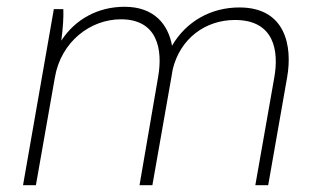

<svg xmlns="http://www.w3.org/2000/svg" viewBox="-20 -547 942 567"><path d="M48 0H86L142 -318C160 -424 247 -490 337 -490C446 -490 461 -400 447 -320L392 0H430L487 -324L490 -342C512 -433 586 -488 674 -488C790 -488 804 -397 790 -318L734 0H772L828 -319C844 -410 824 -525 687 -525C603 -525 530 -484 488 -412C477 -474 436 -527 348 -527C269 -527 202 -490 161 -427C166 -464 168 -497 167 -520H139Z"/></svg>

Font: Fixel Display 20240404 ExLight
Style: Italic
Weight: 200
Italic angle: -10°
Designer: AlfaBravo + MacPaw
Foundry: Kyrylo Tkachov, Marchela Mozhyna, Serhii Makarenko, Maria Weinstein, Zakhar Kryvoshyya
Version: Version 1.211;Glyphs 3.2 (3225)